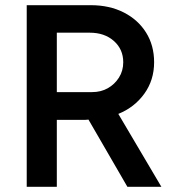

<svg xmlns="http://www.w3.org/2000/svg" viewBox="-20 -720 677 740"><path d="M83 0V-700H330Q402 -700 457 -672Q512 -644 543 -594.5Q574 -545 574 -480Q574 -411 536 -358.5Q498 -306 436 -281L602 0H471L321 -259Q315 -258 308.5 -258Q302 -258 295 -258H199V0ZM199 -365H335Q369 -365 395.5 -380Q422 -395 438.5 -421Q455 -447 455 -480Q455 -530 419 -562Q383 -594 326 -594H199Z"/></svg>

Font: Figtree Light SemiBold
Style: Regular
Weight: 600
Version: Version 2.002